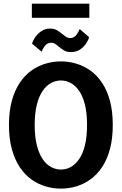

<svg xmlns="http://www.w3.org/2000/svg" viewBox="-20 -1052 690 1082"><path d="M323.5 11Q279 11 236.2 -1.8Q193.5 -14.5 156.5 -41.2Q119.5 -68 91.2 -110.2Q63 -152.5 46.8 -211.5Q30.5 -270.5 30.5 -348Q30.5 -425 46.8 -484Q63 -543 91.2 -585.2Q119.5 -627.5 156.5 -654Q193.5 -680.5 236.2 -693.2Q279 -706 323.5 -706Q368 -706 410.2 -693.2Q452.5 -680.5 489.8 -654Q527 -627.5 555.2 -585.2Q583.5 -543 599.5 -484Q615.5 -425 615.5 -348Q615.5 -270.5 599.5 -211.5Q583.5 -152.5 555.2 -110.2Q527 -68 489.8 -41.2Q452.5 -14.5 410.2 -1.8Q368 11 323.5 11ZM323.5 -96.5Q352 -96.5 378.2 -110.5Q404.5 -124.5 425.5 -154.8Q446.5 -185 458.5 -232.8Q470.5 -280.5 470.5 -348Q470.5 -415 458.5 -462.8Q446.5 -510.5 425.5 -540.5Q404.5 -570.5 378.2 -584.5Q352 -598.5 323.5 -598.5Q295 -598.5 268.2 -584.5Q241.5 -570.5 220.8 -540.5Q200 -510.5 187.8 -462.8Q175.5 -415 175.5 -348Q175.5 -280.5 187.8 -232.8Q200 -185 220.8 -154.8Q241.5 -124.5 268.2 -110.5Q295 -96.5 323.5 -96.5ZM379.5 -758.5Q356 -758.5 340.2 -768.2Q324.5 -778 312.5 -788.5Q302 -797.5 291.8 -804.2Q281.5 -811 269 -811Q245.5 -811 232.2 -792.8Q219 -774.5 214.5 -760.5L160.5 -806Q163.5 -819 176.2 -839Q189 -859 211 -875Q233 -891 262 -891Q285.5 -891 301.2 -881.5Q317 -872 330 -861Q341.5 -851.5 352 -844.5Q362.5 -837.5 375.5 -837.5Q397.5 -837.5 411 -856Q424.5 -874.5 429 -888.5L482 -842.5Q479 -828.5 466.5 -808.8Q454 -789 432.5 -773.8Q411 -758.5 379.5 -758.5ZM159.5 -951.5V-1031.5H483.5V-951.5Z"/></svg>

Font: Trispace Thin SemiBold
Style: Regular
Weight: 600
Version: Version 1.210